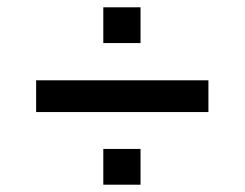

<svg xmlns="http://www.w3.org/2000/svg" viewBox="-20 -519 670 526"><path d="M79 -212V-299H551V-212ZM263 -13V-111H365V-13ZM263 -401V-499H365V-401Z"/></svg>

Font: Archivo SemiBold Medium
Style: Regular
Weight: 500
Version: Version 2.001